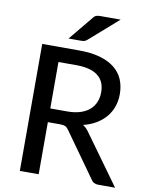

<svg xmlns="http://www.w3.org/2000/svg" viewBox="-99 -998 828 1069"><g transform="rotate(10 315.0 -463.5)"><path d="M292 -372Q333 -372 364.2 -382Q395.5 -392 416.5 -410.2Q437.5 -428.5 448 -453.8Q458.5 -479 458.5 -509.5Q458.5 -571.5 417.8 -603Q377 -634.5 295.5 -634.5H195V-372ZM627 0H532Q503.5 0 490.5 -22.5L313 -271.5Q304.5 -284 294.5 -289.2Q284.5 -294.5 264.5 -294.5H195V0H88.5V-718H295.5Q365 -718 415.2 -703.8Q465.5 -689.5 498.2 -663.2Q531 -637 546.8 -600Q562.5 -563 562.5 -517Q562.5 -479.5 551 -446.5Q539.5 -413.5 517.2 -387.2Q495 -361 463 -342Q431 -323 390.5 -313Q410.5 -301 425 -279.5ZM495 -927 332 -784Q323.5 -777 316.5 -775Q309.5 -773 298 -773H227.5L340.5 -910Q345 -916 349.2 -919.2Q353.5 -922.5 358.5 -924.2Q363.5 -926 370 -926.5Q376.5 -927 385 -927Z"/></g></svg>

Font: Lato 2
Style: Regular
Weight: 500
Designer: Lukasz Dziedzic with Adam Twardoch and Botio Nikoltchev
Foundry: tyPoland Lukasz Dziedzic
Version: Version 2.015; 2015-08-06; http://www.latofonts.com/